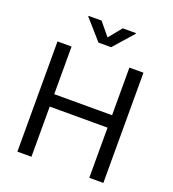

<svg xmlns="http://www.w3.org/2000/svg" viewBox="-164 -1066 1072 1191"><g transform="rotate(20 371.5 -471.0)"><path d="M87.9 0V-727.5H180.7V-413.1H562.5V-727.5H655.3V0H562.5V-331.1H180.7V0ZM300.8 -942.4 371.1 -856.9 440.4 -942.4H527.8V-938L412.6 -807.6H329.1L214.4 -938V-942.4Z"/></g></svg>

Font: Inter Variable
Style: Regular
Weight: 400
Designer: Rasmus Andersson
Foundry: rsms
Version: Version 4.001;git-9221beed3